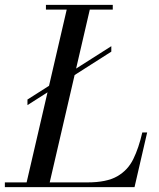

<svg xmlns="http://www.w3.org/2000/svg" viewBox="-65 -770 655 790"><path d="M48 -337.5V-360.5L393 -580V-557.5ZM40 0 214 -750H309L135 0ZM-45 0V-19.5H295Q373.5 -19.5 417.2 -44.5Q461 -69.5 483.5 -115.5Q506 -161.5 520.5 -225H540.5L488.5 0ZM124 -730.5V-750H399V-730.5Z"/></svg>

Font: Bodoni Moda 11pt
Style: Italic
Weight: 400
Italic angle: -13°
Version: Version 2.004